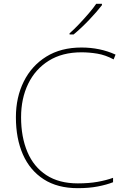

<svg xmlns="http://www.w3.org/2000/svg" viewBox="-20 -972 654 1002"><path d="M405 -699Q305 -699 234.5 -655Q164 -611 127 -534.5Q90 -458 90 -360Q90 -257 123 -179Q156 -101 222 -58Q288 -15 386 -15Q444 -15 489 -23Q534 -31 570 -44V-21Q537 -8 491 1Q445 10 386 10Q280 10 208 -36.5Q136 -83 99.5 -166Q63 -249 63 -360Q63 -464 104 -546.5Q145 -629 221.5 -676.5Q298 -724 405 -724Q502 -724 583 -687L573 -662Q530 -685 488 -692Q446 -699 405 -699ZM512 -945Q486 -911 445 -868Q404 -825 364 -792H343V-798Q366 -818 392.5 -846Q419 -874 443.5 -902.5Q468 -931 482 -952H512Z"/></svg>

Font: Noto Sans Bengali UI Thin
Style: Regular
Weight: 100
Designer: Jelle Bosma - Monotype Design Team
Foundry: Monotype Imaging Inc.
Version: Version 2.003; ttfautohint (v1.8.4.7-5d5b)